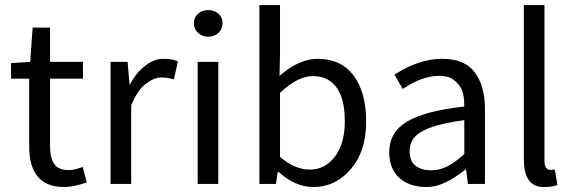

<svg xmlns="http://www.w3.org/2000/svg" viewBox="-20 -732 2277 764"><path d="M96.2 -149.9V-418.9H23.9V-481L100.1 -485.8L109.9 -622.1H179.2V-485.8H310.1V-418.9H179.2V-148.9Q179.2 -104 195.6 -79.6Q211.9 -55.2 253.9 -55.2Q277.3 -55.2 309.1 -67.9L325.2 -5.9Q272.5 12.2 234.9 12.2Q96.2 12.2 96.2 -149.9Z M502 0H419.9V-485.8H487.8L495.1 -397.9H498Q522.9 -443.8 558.3 -470.9Q593.8 -498 629.2 -498Q664.6 -498 688 -487.8L671.9 -416Q647.5 -423.8 620.8 -423.8Q594.2 -423.8 560.5 -398.9Q526.9 -374 502 -312Z M766.6 -485.8H848.6V0H766.6ZM849.1 -601.1Q832.5 -585.9 808.6 -585.9Q784.7 -585.9 768.1 -601.1Q751.5 -616.2 751.5 -639.6Q751.5 -663.1 768.1 -677.5Q784.7 -691.9 808.6 -691.9Q832.5 -691.9 849.1 -677.5Q865.7 -663.1 865.7 -639.6Q865.7 -616.2 849.1 -601.1Z M1352.1 -250Q1352.1 -378.4 1282.7 -416Q1258.3 -429.2 1224.1 -429.2Q1165 -429.2 1094.2 -362.8V-107.9Q1152.8 -57.1 1213.1 -57.1Q1273.4 -57.1 1312.7 -108.9Q1352.1 -160.6 1352.1 -250ZM1012.2 0V-711.9H1094.2V-518.1L1092.3 -430.2Q1170.4 -498 1244.1 -498Q1336.9 -498 1387 -431.4Q1437 -364.7 1437 -247.6Q1437 -130.4 1376 -59.1Q1314.9 12.2 1227.1 12.2Q1154.8 12.2 1088.4 -47.9H1085L1078.1 0Z M1609.9 -131.8Q1609.9 -89.8 1634.3 -72Q1658.7 -54.2 1694.3 -54.2Q1730 -54.2 1761.2 -70.6Q1792.5 -86.9 1827.6 -119.1V-253.9Q1653.3 -231.4 1621.1 -174.3Q1610.4 -154.8 1609.9 -131.8ZM1528.8 -126Q1528.8 -206.1 1600.3 -248.5Q1671.9 -291 1827.6 -308.1Q1827.6 -361.8 1811.8 -385.5Q1795.9 -409.2 1776.9 -419.7Q1757.8 -430.2 1727.5 -430.2Q1659.2 -430.2 1582.5 -377.9L1549.8 -435.1Q1647.9 -498 1738.8 -498Q1829.6 -498 1869.6 -443.6Q1909.7 -389.2 1909.7 -297.9V0H1841.8L1834.5 -58.1H1832.5Q1746.6 12.2 1678.2 12.2Q1609.9 12.2 1569.3 -23.9Q1528.8 -60.1 1528.8 -126Z M2143.1 12.2Q2064.5 12.2 2064.5 -98.1V-711.9H2146.5V-91.8Q2146.5 -71.8 2153.6 -64Q2160.6 -56.2 2167 -56.2H2176.8Q2180.7 -56.2 2187.5 -58.1L2198.2 3.9Q2181.6 12.2 2143.1 12.2Z"/></svg>

Font: SourceSansPro-Regular
Style: Regular
Weight: 400
Designer: Paul D. Hunt
Foundry: Adobe Systems Incorporated
Version: Version 1.050;PS Version 1.000;hotconv 1.0.70;makeotf.lib2.5